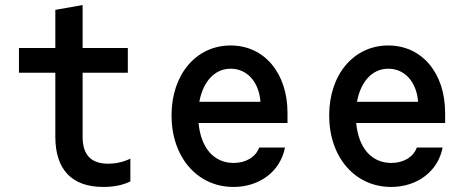

<svg xmlns="http://www.w3.org/2000/svg" viewBox="-20 -730 1840 760"><path d="M307 -189V-442H486V-540H307V-710L199 -691V-540H55V-442H199V-189C199 -59 264 10 389 10C429 10 467 3 496 -12V-102C467 -88 437 -82 409 -82C340 -82 307 -117 307 -189Z M766 -243H1118V-283C1118 -441 1026 -550 893 -550C756 -550 659 -435 659 -273C659 -108 761 10 904 10C1008 10 1090 -52 1108 -146H1006C992 -108 953 -85 905 -85C826 -85 775 -145 766 -243ZM893 -458C958 -458 1005 -406 1011 -327H769C784 -408 830 -458 893 -458Z M1390 -243H1742V-283C1742 -441 1650 -550 1517 -550C1380 -550 1283 -435 1283 -273C1283 -108 1385 10 1528 10C1632 10 1714 -52 1732 -146H1630C1616 -108 1577 -85 1529 -85C1450 -85 1399 -145 1390 -243ZM1517 -458C1582 -458 1629 -406 1635 -327H1393C1408 -408 1454 -458 1517 -458Z"/></svg>

Font: CommitMono
Style: 600Regular
Weight: 600
Monospace: yes
Designer: Eigil Nikolajsen
Foundry: Eigil Nikolajsen
Version: Version 1.143